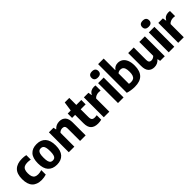

<svg xmlns="http://www.w3.org/2000/svg" viewBox="324 -2265 3732 3732"><g transform="rotate(-45 2190.0 -399.0)"><path d="M31 -272.5Q31 -418 103.2 -487Q175.5 -556 310.5 -556Q370.5 -556 419.5 -544.5V-421Q376 -429.5 336 -429.5Q284.5 -429.5 252.5 -414Q220.5 -398.5 205 -364.8Q189.5 -331 189.5 -275Q189.5 -216.5 204.2 -181.5Q219 -146.5 248 -131.2Q277 -116 322 -116Q363.5 -116 419.5 -133V-9.5Q390.5 0 357.5 5.2Q324.5 10.5 292 10.5Q164 10.5 97.5 -59.2Q31 -129 31 -272.5Z M465 -271Q465 -415 528.8 -485.5Q592.5 -556 711.5 -556Q830 -556 894 -484.8Q958 -413.5 958 -272.5Q958 -130.5 894 -60Q830 10.5 711.5 10.5Q593 10.5 529 -59.5Q465 -129.5 465 -271ZM802.5 -271Q802.5 -337 792 -374Q781.5 -411 761.8 -425.8Q742 -440.5 711.5 -440.5Q681 -440.5 661.2 -425.8Q641.5 -411 631 -374.5Q620.5 -338 620.5 -273Q620.5 -207.5 631 -170.8Q641.5 -134 661 -119.5Q680.5 -105 711.5 -105Q742.5 -105 762 -119.5Q781.5 -134 792 -170.2Q802.5 -206.5 802.5 -271Z M1043 -547H1170L1181 -490H1188Q1216 -522.5 1253.8 -539.2Q1291.5 -556 1337 -556Q1415 -556 1460.8 -507.2Q1506.5 -458.5 1506.5 -352.5V0H1353.5V-342Q1353.5 -385 1335.8 -403Q1318 -421 1284.5 -421Q1259.5 -421 1235.5 -410.8Q1211.5 -400.5 1196 -380.5V0H1043Z M1936 -125V-1.5Q1915.5 4 1890.2 7Q1865 10 1841 10Q1744 10 1693.8 -39.8Q1643.5 -89.5 1643.5 -196V-426.5H1560V-547H1643.5L1671.5 -740H1796.5V-547H1933V-426.5H1796.5V-216Q1796.5 -179.5 1805 -158.5Q1813.5 -137.5 1832 -128.5Q1850.5 -119.5 1881.5 -119.5Q1902 -119.5 1936 -125Z M2004.5 -547H2130L2142 -473H2149Q2169.5 -515 2205.2 -535Q2241 -555 2287 -555Q2305.5 -555 2328.5 -551V-410Q2310 -414 2277 -414Q2242 -414 2208.8 -400.2Q2175.5 -386.5 2157.5 -362.5V0H2004.5Z M2395.5 0V-547H2549V0ZM2377 -709.5Q2377 -750 2400.8 -771.8Q2424.5 -793.5 2472.5 -793.5Q2520 -793.5 2543.8 -771.5Q2567.5 -749.5 2567.5 -709.5Q2567.5 -669.5 2543.8 -647.8Q2520 -626 2472.5 -626Q2424.5 -626 2400.8 -647.8Q2377 -669.5 2377 -709.5Z M2657 -20V-808H2810V-492H2817.5Q2837.5 -522.5 2870.2 -539.2Q2903 -556 2945 -556Q3000 -556 3044.2 -527Q3088.5 -498 3114.8 -436.8Q3141 -375.5 3141 -283Q3141 -138 3069.8 -64Q2998.5 10 2851.5 10Q2801.5 10 2750.5 2.2Q2699.5 -5.5 2657 -20ZM2985.5 -270Q2985.5 -331 2973.2 -365.8Q2961 -400.5 2938.5 -414.2Q2916 -428 2883 -428Q2862.5 -428 2843 -420.5Q2823.5 -413 2810 -399V-114Q2833.5 -107.5 2862.5 -107.5Q2904.5 -107.5 2931.2 -123Q2958 -138.5 2971.8 -174.2Q2985.5 -210 2985.5 -270Z M3222.5 -192.5V-547H3375.5V-204.5Q3375.5 -162 3392.8 -143.5Q3410 -125 3441.5 -125Q3464.5 -125 3488.8 -135.8Q3513 -146.5 3528.5 -166V-547H3681.5V0H3554.5L3543.5 -56.5H3536.5Q3479 9.5 3391 9.5Q3313.5 9.5 3268 -38.8Q3222.5 -87 3222.5 -192.5Z M3789.5 0V-547H3943V0ZM3771 -709.5Q3771 -750 3794.8 -771.8Q3818.5 -793.5 3866.5 -793.5Q3914 -793.5 3937.8 -771.5Q3961.5 -749.5 3961.5 -709.5Q3961.5 -669.5 3937.8 -647.8Q3914 -626 3866.5 -626Q3818.5 -626 3794.8 -647.8Q3771 -669.5 3771 -709.5Z M4051 -547H4176.5L4188.5 -473H4195.5Q4216 -515 4251.8 -535Q4287.5 -555 4333.5 -555Q4352 -555 4375 -551V-410Q4356.5 -414 4323.5 -414Q4288.5 -414 4255.2 -400.2Q4222 -386.5 4204 -362.5V0H4051Z"/></g></svg>

Font: Encode Sans Semi Condensed
Style: Bold
Weight: 700
Width: 4
Designer: Multiple Designers
Foundry: Impallari Type
Version: Version 2.000